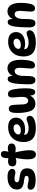

<svg xmlns="http://www.w3.org/2000/svg" viewBox="1718 -2532 824 4301"><g transform="rotate(-90 2130.5 -382.0)"><path d="M316 -626Q412 -626 454.5 -595.5Q497 -565 497 -517Q497 -487 477.5 -468.5Q458 -450 422 -450Q391 -450 356 -459.5Q321 -469 276 -469Q237 -469 217 -453.5Q197 -438 197 -415Q197 -392 215.5 -378.5Q234 -365 290 -359Q363 -351 412 -333.5Q461 -316 485.5 -280.5Q510 -245 510 -182Q510 -86 441 -41Q372 4 249 4Q169 4 121 -10Q73 -24 51.5 -50Q30 -76 30 -110Q30 -142 51 -159.5Q72 -177 101 -177Q124 -177 150 -171.5Q176 -166 205 -159.5Q234 -153 265 -153Q341 -153 341 -199Q341 -215 333 -225.5Q325 -236 303.5 -243Q282 -250 240 -255Q177 -261 131 -276.5Q85 -292 60 -325.5Q35 -359 35 -417Q35 -511 108 -568.5Q181 -626 316 -626Z M754 -602H738Q735 -646 741 -685.5Q747 -725 767.5 -749.5Q788 -774 826 -774Q863 -774 880 -754Q897 -734 897 -698Q897 -640 873 -598L859 -600Q905 -619 963 -619Q1009 -619 1037 -599.5Q1065 -580 1065 -533Q1065 -488 1032.5 -465.5Q1000 -443 952 -443Q928 -443 901 -445.5Q874 -448 849 -454L861 -471Q871 -436 881 -392Q891 -348 899 -300.5Q907 -253 911.5 -208Q916 -163 916 -128Q916 -64 891.5 -27Q867 10 818 10Q783 10 762 -7Q741 -24 730 -51.5Q719 -79 715 -112Q711 -145 711 -177Q711 -217 716 -267.5Q721 -318 729.5 -371.5Q738 -425 750 -475L766 -455Q723 -429 658 -429Q609 -429 581.5 -450Q554 -471 554 -516Q554 -563 584 -588.5Q614 -614 665 -614Q691 -614 714 -610.5Q737 -607 754 -602Z M1413 8Q1297 8 1228.5 -25Q1160 -58 1129.5 -120Q1099 -182 1099 -268Q1099 -377 1141.5 -453.5Q1184 -530 1258.5 -571Q1333 -612 1428 -612Q1541 -612 1593 -563.5Q1645 -515 1645 -436Q1645 -373 1611.5 -327Q1578 -281 1519 -256.5Q1460 -232 1383 -232Q1342 -232 1304.5 -240.5Q1267 -249 1237 -264L1261 -313Q1258 -289 1258 -265Q1258 -205 1297 -179.5Q1336 -154 1407 -154Q1467 -154 1505 -165.5Q1543 -177 1570 -188Q1597 -199 1622 -199Q1638 -199 1652.5 -190.5Q1667 -182 1676.5 -166Q1686 -150 1686 -126Q1686 -90 1655 -59.5Q1624 -29 1563 -10.5Q1502 8 1413 8ZM1355 -328Q1417 -328 1457 -355.5Q1497 -383 1497 -423Q1497 -452 1476.5 -471.5Q1456 -491 1414 -491Q1374 -491 1340.5 -475.5Q1307 -460 1287.5 -435.5Q1268 -411 1268 -382Q1268 -356 1291 -342Q1314 -328 1355 -328Z M2218 -6Q2186 -6 2168.5 -24.5Q2151 -43 2145 -72.5Q2139 -102 2139 -135L2144 -139Q2132 -96 2102.5 -65Q2073 -34 2034.5 -17.5Q1996 -1 1958 -1Q1904 -1 1862.5 -25.5Q1821 -50 1797 -103Q1775 -153 1762.5 -233Q1750 -313 1750 -398Q1750 -441 1753.5 -477.5Q1757 -514 1765 -538Q1775 -569 1796 -583.5Q1817 -598 1848 -598Q1884 -598 1905 -572.5Q1926 -547 1930 -501Q1934 -469 1935.5 -424.5Q1937 -380 1939 -336Q1941 -292 1943 -262Q1949 -211 1969.5 -187Q1990 -163 2021 -163Q2065 -163 2088 -198.5Q2111 -234 2111 -297Q2111 -329 2107.5 -370Q2104 -411 2100.5 -450Q2097 -489 2097 -514Q2097 -569 2117 -593Q2137 -617 2173 -617Q2203 -617 2224.5 -602.5Q2246 -588 2257 -562Q2271 -532 2281 -481Q2291 -430 2297 -365.5Q2303 -301 2303 -229Q2303 -117 2284.5 -61.5Q2266 -6 2218 -6Z M2510 -622Q2549 -622 2564 -596Q2579 -570 2579 -519Q2579 -507 2577.5 -493.5Q2576 -480 2573 -469L2571 -489Q2594 -554 2643.5 -590.5Q2693 -627 2749 -627Q2813 -627 2856 -591Q2899 -555 2920.5 -490Q2942 -425 2942 -336Q2942 -285 2937.5 -236Q2933 -187 2926 -146.5Q2919 -106 2909 -80Q2895 -45 2871.5 -27.5Q2848 -10 2816 -10Q2782 -10 2764 -33.5Q2746 -57 2746 -98Q2746 -130 2750 -175.5Q2754 -221 2758 -267.5Q2762 -314 2762 -349Q2762 -466 2687 -466Q2647 -466 2619.5 -429.5Q2592 -393 2583 -326Q2580 -300 2579.5 -261.5Q2579 -223 2578.5 -185.5Q2578 -148 2576 -122Q2571 -57 2548 -29Q2525 -1 2486 -1Q2439 -1 2415.5 -35.5Q2392 -70 2392 -152Q2392 -194 2394 -246Q2396 -298 2399.5 -350.5Q2403 -403 2408 -446Q2418 -527 2441 -574.5Q2464 -622 2510 -622Z M3330 8Q3214 8 3145.5 -25Q3077 -58 3046.5 -120Q3016 -182 3016 -268Q3016 -377 3058.5 -453.5Q3101 -530 3175.5 -571Q3250 -612 3345 -612Q3458 -612 3510 -563.5Q3562 -515 3562 -436Q3562 -373 3528.5 -327Q3495 -281 3436 -256.5Q3377 -232 3300 -232Q3259 -232 3221.5 -240.5Q3184 -249 3154 -264L3178 -313Q3175 -289 3175 -265Q3175 -205 3214 -179.5Q3253 -154 3324 -154Q3384 -154 3422 -165.5Q3460 -177 3487 -188Q3514 -199 3539 -199Q3555 -199 3569.5 -190.5Q3584 -182 3593.5 -166Q3603 -150 3603 -126Q3603 -90 3572 -59.5Q3541 -29 3480 -10.5Q3419 8 3330 8ZM3272 -328Q3334 -328 3374 -355.5Q3414 -383 3414 -423Q3414 -452 3393.5 -471.5Q3373 -491 3331 -491Q3291 -491 3257.5 -475.5Q3224 -460 3204.5 -435.5Q3185 -411 3185 -382Q3185 -356 3208 -342Q3231 -328 3272 -328Z M3785 -622Q3824 -622 3839 -596Q3854 -570 3854 -519Q3854 -507 3852.5 -493.5Q3851 -480 3848 -469L3846 -489Q3869 -554 3918.5 -590.5Q3968 -627 4024 -627Q4088 -627 4131 -591Q4174 -555 4195.5 -490Q4217 -425 4217 -336Q4217 -285 4212.5 -236Q4208 -187 4201 -146.5Q4194 -106 4184 -80Q4170 -45 4146.5 -27.5Q4123 -10 4091 -10Q4057 -10 4039 -33.5Q4021 -57 4021 -98Q4021 -130 4025 -175.5Q4029 -221 4033 -267.5Q4037 -314 4037 -349Q4037 -466 3962 -466Q3922 -466 3894.5 -429.5Q3867 -393 3858 -326Q3855 -300 3854.5 -261.5Q3854 -223 3853.5 -185.5Q3853 -148 3851 -122Q3846 -57 3823 -29Q3800 -1 3761 -1Q3714 -1 3690.5 -35.5Q3667 -70 3667 -152Q3667 -194 3669 -246Q3671 -298 3674.5 -350.5Q3678 -403 3683 -446Q3693 -527 3716 -574.5Q3739 -622 3785 -622Z"/></g></svg>

Font: DynaPuff Medium
Style: Regular
Weight: 500
Version: Version 2.000